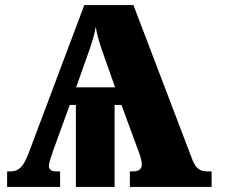

<svg xmlns="http://www.w3.org/2000/svg" viewBox="-20 -734 908 754"><path d="M8 0V-61H23Q46 -61 61.5 -76.5Q77 -92 93 -134L311 -714H504L735 -108Q745 -82 758.5 -71.5Q772 -61 791 -61H811V0H490V-61H501Q521 -61 529 -68.5Q537 -76 537 -86Q537 -97 533.5 -110.5Q530 -124 525 -137L457 -322H430V0H278V-322H254L190 -146Q183 -125 177.5 -108.5Q172 -92 172 -81Q172 -74 178 -67.5Q184 -61 199 -61H216V0ZM279 -391H432L378 -544Q370 -568 364.5 -588.5Q359 -609 356 -629Q353 -610 347 -588Q341 -566 330 -535Z"/></svg>

Font: Noto Serif Black
Style: Regular
Weight: 900
Designer: Monotype Design Team
Foundry: Monotype Imaging Inc.
Version: Version 2.014; ttfautohint (v1.8.4.7-5d5b)